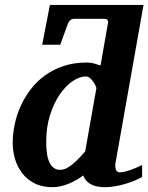

<svg xmlns="http://www.w3.org/2000/svg" viewBox="-20 -757 610 789"><path d="M376 -394Q376.5 -396 373 -403.8Q369.6 -411.6 363.8 -420.4Q357.9 -429.2 349.9 -436Q341.8 -442.9 333 -442.9Q306.6 -442.9 278.1 -423.3Q249.5 -403.8 225.3 -368.4Q201.2 -333 185.5 -283.7Q169.9 -234.4 169.9 -174.8Q169.9 -114.3 184.6 -86.7Q199.2 -59.1 227.1 -59.1Q239.7 -59.1 252.7 -65.4Q265.6 -71.8 278.6 -82.5Q291.5 -93.3 304.4 -106.7Q317.4 -120.1 330.1 -134.8ZM422.9 -657.7Q425.3 -668.9 422.1 -674.3Q418.9 -679.7 408.7 -679.7H285.2Q275.9 -679.7 269.3 -674.3Q262.7 -668.9 259.3 -660.6L227.5 -573.2H153.3L185.1 -736.8H569.8L455.1 -89.8Q452.6 -77.6 453.9 -69.6Q455.1 -61.5 457.8 -56.9Q460.4 -52.2 464.4 -50.5Q468.3 -48.8 471.2 -48.8Q481.4 -48.8 494.1 -52Q506.8 -55.2 519.8 -59.8Q532.7 -64.5 544.2 -69.6Q555.7 -74.7 564 -79.1V-29.8Q551.3 -22.5 533.2 -14.9Q515.1 -7.3 494.6 -1.2Q474.1 4.9 452.9 8.5Q431.6 12.2 412.1 12.2Q374 12.2 352.1 -0.5Q330.1 -13.2 321.8 -36.1Q308.6 -25.9 293.2 -17.1Q277.8 -8.3 261.5 -1.7Q245.1 4.9 228.5 8.5Q211.9 12.2 195.8 12.2Q152.3 12.2 121.3 -3.9Q90.3 -20 70.6 -46.1Q50.8 -72.3 41.5 -104.5Q32.2 -136.7 32.2 -168.9Q32.2 -207 40.5 -246.6Q48.8 -286.1 65.7 -322.8Q82.5 -359.4 107.7 -391.8Q132.8 -424.3 166.5 -448.2Q200.2 -472.2 242.4 -486.1Q284.7 -500 335 -500Q353.5 -500 368.4 -495.6Q383.3 -491.2 393.1 -487.8Z"/></svg>

Font: Charis SIL APac
Style: Bold Italic
Weight: 700
Italic angle: -11°
Foundry: SIL International
Version: Version 5.000